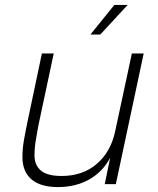

<svg xmlns="http://www.w3.org/2000/svg" viewBox="-20 -747 640 779"><path d="M215 12Q144 12 107.5 -19.5Q71 -51 71 -110Q71 -143 77 -177.5Q83 -212 92 -255L150 -530H198L136 -239Q131 -213 125.5 -180Q120 -147 120 -116Q120 -77 146 -55Q172 -33 230 -33Q315 -33 372 -81.5Q429 -130 447 -213L515 -530H563L450 0H405L427 -107Q397 -50 342 -19Q287 12 215 12ZM347 -607 444 -727H498L387 -607Z"/></svg>

Font: Geist Mono ExtraLight
Style: Italic
Weight: 200
Italic angle: -12°
Monospace: yes
Designer: Basement.studio, Andrés Briganti, Mateo Zaragoza
Foundry: Basement.studio, Vercel, Andrés Briganti, Guido Ferreyra, Mateo Zaragoza
Version: Version 1.500; ttfautohint (v1.8.4.7-5d5b)